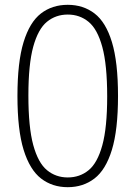

<svg xmlns="http://www.w3.org/2000/svg" viewBox="-20 -769 564 798"><path d="M261.5 9Q197.5 9 150.8 -27Q104 -63 78.2 -146Q52.5 -229 52.5 -370Q52.5 -511 78 -594Q103.5 -677 150.2 -713Q197 -749 261.5 -749Q326 -749 373 -713Q420 -677 445.2 -594Q470.5 -511 470.5 -370Q470.5 -229 445 -146Q419.5 -63 372.5 -27Q325.5 9 261.5 9ZM261.5 -31.5Q311.5 -31.5 348.2 -61.5Q385 -91.5 405.2 -165Q425.5 -238.5 425.5 -368Q425.5 -499.5 405.2 -573.8Q385 -648 348.2 -678.2Q311.5 -708.5 261.5 -708.5Q212 -708.5 175.2 -678.5Q138.5 -648.5 118.2 -575Q98 -501.5 98 -372Q98 -240.5 118.2 -166.2Q138.5 -92 175.2 -61.8Q212 -31.5 261.5 -31.5Z"/></svg>

Font: Encode Sans Condensed ExtraLight
Style: Regular
Weight: 200
Width: 3
Designer: Multiple Designers
Foundry: Impallari Type
Version: Version 3.000; ttfautohint (v1.8.3) -l 8 -r 50 -G 200 -x 14 